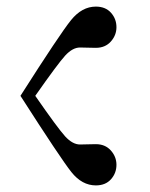

<svg xmlns="http://www.w3.org/2000/svg" viewBox="-20 -645 456 582"><path d="M86.9 -354.5Q155.3 -255.9 177.7 -231.4Q200.2 -207 222.7 -207Q227.5 -207 245.6 -207.5Q263.7 -208 270.5 -208Q298.8 -208 315.9 -189Q333 -169.9 333 -145.5Q333 -120.1 316.4 -101.6Q299.8 -83 270.5 -83Q228.5 -83 196.3 -123.5Q164.1 -164.1 42 -354.5Q162.1 -543 195.3 -584Q228.5 -625 270.5 -625Q299.8 -625 316.4 -606.4Q333 -587.9 333 -562.5Q333 -538.1 315.9 -519Q298.8 -500 270.5 -500Q263.7 -500 245.6 -500.5Q227.5 -501 222.7 -501Q200.2 -501 177.7 -476.6Q155.3 -452.1 86.9 -354.5Z"/></svg>

Font: okolaks
Style: Bold
Weight: 600
Width: 8
Version: Version 000.6.0